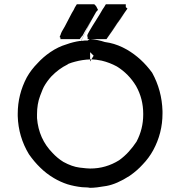

<svg xmlns="http://www.w3.org/2000/svg" viewBox="-20 -896 849 904"><path d="M404.3 -650.4V-606.4L420.9 -633.8ZM154.3 -358.4V-350.6Q154.3 -344.7 154.3 -339.8Q162.1 -242.2 227.5 -175.8Q250 -151.4 278.3 -133.8Q319.3 -111.3 355 -106.9Q390.6 -102.5 404.3 -102.5Q442.4 -102.5 475.6 -112.3Q509.8 -122.1 541 -141.6Q565.4 -159.2 585.9 -181.6Q606.4 -204.1 623 -229.5Q654.3 -289.1 654.3 -356.4Q654.3 -358.4 654.3 -360.4Q654.3 -430.7 621.1 -490.2Q586.9 -547.9 530.3 -583Q496.1 -601.6 459 -610.4Q429.7 -616.2 415 -616.2Q414.1 -616.2 413.1 -616.2Q438.5 -650.4 473.6 -698.2Q485.4 -696.3 496.1 -694.3Q537.1 -685.5 578.1 -662.1Q646.5 -622.1 696.3 -553.7Q742.2 -470.7 745.1 -373V-372.1V-361.3Q745.1 -269.5 701.2 -188.5Q680.7 -151.4 652.3 -122.1Q626 -92.8 590.8 -68.4Q530.3 -29.3 481.4 -20.5Q432.6 -11.7 404.3 -11.7H403.3Q394.5 -13.7 385.7 -13.7Q377 -13.7 366.2 -14.6Q330.1 -18.6 297.9 -28.3Q264.6 -39.1 233.4 -57.6Q197.3 -79.1 168.9 -107.4Q140.6 -134.8 116.2 -169.9Q66.4 -252 63.5 -349.6V-350.6V-360.4Q63.5 -451.2 106.4 -532.2Q127 -568.4 156.2 -597.7Q182.6 -627 216.8 -650.4Q253.9 -675.8 293.9 -687.5Q323.2 -698.2 355.5 -703.1Q362.3 -715.8 369.1 -729.5Q365.2 -725.6 355.5 -711.9H343.8H340.8H338.9H329.1H318.4H311.5H303.7H294.9H285.2H264.6V-718.8L260.7 -721.7L265.6 -733.4Q267.6 -743.2 285.2 -771.5Q300.8 -802.7 308.6 -816.4L318.4 -835L327.1 -849.6Q330.1 -858.4 341.8 -876H352.5H354.5H356.4H360.4H364.3H372.1H379.9H387.7H395.5H405.3H416H423.8L429.7 -870.1Q433.6 -866.2 435.5 -861.3L441.4 -849.6L432.6 -839.8L415 -808.6Q384.8 -750 362.3 -703.1Q370.1 -704.1 378.9 -705.1H379.9H392.6L402.3 -711.9H403.3H392.6V-721.7L390.6 -726.6L392.6 -734.4Q394.5 -739.3 399.4 -747.1L415 -773.4Q459 -842.8 462.9 -851.6Q468.8 -859.4 478.5 -876H489.3H491.2H493.2H496.1H500H507.8H515.6H523.4H531.2H542H552.7H572.3V-862.3L580.1 -855.5Q522.5 -773.4 478.5 -711.9H470.7H469.7H467.8H457H446.3H439.5H432.6H421.9H412.1H405.3Q441.4 -709 473.6 -698.2Q437.5 -650.4 413.1 -616.2Q407.2 -616.2 404.3 -616.2Q369.1 -615.2 333 -605.5Q317.4 -601.6 302.7 -595.7Q300.8 -593.8 296.9 -591.8Q256.8 -572.3 221.7 -536.1Q201.2 -513.7 186.5 -487.3Q183.6 -483.4 168.9 -444.8Q154.3 -406.2 154.3 -358.4ZM478.5 -711.9Q476.6 -705.1 473.6 -698.2Q476.6 -705.1 478.5 -711.9ZM478.5 -711.9Q516.6 -764.6 566.4 -835L548.8 -808.6L531.2 -784.2Q525.4 -775.4 519.5 -766.6Q513.7 -757.8 508.3 -750Q502.9 -742.2 497.6 -734.9Q492.2 -727.5 481.4 -711.9ZM413.1 -606.4ZM355.5 -703.1Q358.4 -703.1 361.3 -703.1Q384.8 -750 414.1 -808.6Q403.3 -790 389.6 -764.6L388.7 -763.7L378.9 -747.1L370.1 -730.5Q362.3 -715.8 355.5 -703.1Z"/></svg>

Font: LeFont
Style: Default
Weight: 400
Designer: Leryon MEDIA
Version: Version 1.0